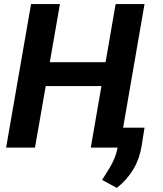

<svg xmlns="http://www.w3.org/2000/svg" viewBox="-20 -731 805 951"><path d="M695.8 -710.9H552.7L502.9 -422.9H226.6L276.9 -710.9H133.8L10.3 0H153.3L206.5 -304.7H482.4L429.7 0H562.5L561.5 4.9C555.7 35.6 542.5 68.4 521.5 103L485.8 160.2L558.6 199.7C627.4 145 668.5 75.7 681.6 -8.8L695.8 -98.6H589.8Z"/></svg>

Font: Roboto
Style: Bold Italic
Weight: 700
Italic angle: -12°
Designer: Google
Version: Version 2.137; 2017